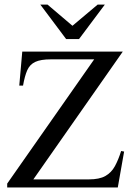

<svg xmlns="http://www.w3.org/2000/svg" viewBox="-20 -826 592 846"><path d="M526.9 -158.2 499 0H11.7V-17.1L395 -564.5H204.1Q159.2 -564.5 135.3 -553.2Q111.3 -542 100.1 -516.6Q88.9 -491.2 81.5 -448.7H64.9L78.1 -598.6H521L127 -35.6H372.1Q418 -35.6 444.3 -50.5Q470.7 -65.4 486.1 -93.5Q501.5 -121.6 513.7 -160.6ZM441.9 -805.7 328.1 -653.8H271.5L157.7 -805.7H189.5L299.3 -712.4L410.2 -805.7Z"/></svg>

Font: Scheherazade New
Style: Regular
Weight: 400
Designer: SIL International
Foundry: SIL International
Version: Version 4.000